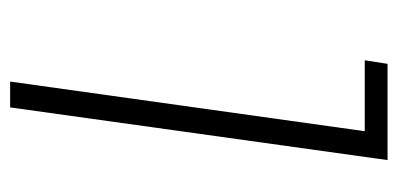

<svg xmlns="http://www.w3.org/2000/svg" viewBox="-223 -562 785 379"><g transform="rotate(90 169.5 -372.5)"><path d="M141 0 239 -700H99L106 -745H296L192 0Z"/></g></svg>

Font: Plus Jakarta Sans ExtraLight
Style: Italic
Weight: 200
Italic angle: -8°
Designer: Gumpita Rahayu
Foundry: Tokotype
Version: Version 2.071; ttfautohint (v1.8.4.7-5d5b);gftools[0.9.29]